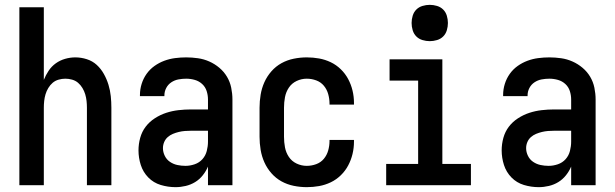

<svg xmlns="http://www.w3.org/2000/svg" viewBox="-20 -765 2540 793"><path d="M60 0V-735H161V-435Q169 -455 181 -473Q193 -491 210.5 -503.5Q228 -516 249 -522Q270 -528 291 -528Q315 -528 338.5 -520.5Q362 -513 379.5 -497Q397 -481 409 -459.5Q421 -438 428 -415Q435 -392 437.5 -368Q440 -344 440 -320V0H339V-320Q339 -334 337.5 -348Q336 -362 332 -375.5Q328 -389 320.5 -401.5Q313 -414 302.5 -423Q292 -432 278 -436Q264 -440 250 -440Q236 -440 222 -436Q208 -432 197.5 -423Q187 -414 179.5 -401.5Q172 -389 168 -375.5Q164 -362 162.5 -348Q161 -334 161 -320V0Z M705 8Q674 8 644 -1Q614 -10 592.5 -32Q571 -54 561.5 -83.5Q552 -113 552 -144Q552 -170 559 -195.5Q566 -221 581.5 -241.5Q597 -262 619.5 -276.5Q642 -291 666.5 -299Q691 -307 717 -310Q743 -313 769 -313H839V-354Q839 -372 833.5 -389Q828 -406 815 -418Q802 -430 784.5 -435Q767 -440 749 -440Q733 -440 717 -437Q701 -434 687.5 -425Q674 -416 666.5 -401.5Q659 -387 659 -371V-368H558V-373Q558 -396 565 -418.5Q572 -441 585.5 -460Q599 -479 618 -492.5Q637 -506 658.5 -514Q680 -522 703 -525Q726 -528 749 -528Q773 -528 797.5 -524.5Q822 -521 844.5 -511Q867 -501 886 -485Q905 -469 917.5 -448Q930 -427 935 -402.5Q940 -378 940 -354V0H839V-77Q831 -58 817.5 -41Q804 -24 786 -13Q768 -2 747 3Q726 8 705 8ZM746 -80Q765 -80 784 -86.5Q803 -93 816 -107.5Q829 -122 834 -141.5Q839 -161 839 -180V-225H769Q756 -225 743.5 -224Q731 -223 718.5 -220Q706 -217 694 -212Q682 -207 672.5 -198.5Q663 -190 658 -178Q653 -166 653 -153Q653 -137 660.5 -121.5Q668 -106 682 -96.5Q696 -87 712.5 -83.5Q729 -80 746 -80Z M1247 8Q1220 8 1193 2.5Q1166 -3 1142.5 -16Q1119 -29 1101 -49.5Q1083 -70 1072 -94.5Q1061 -119 1056.5 -146Q1052 -173 1052 -200V-320Q1052 -347 1056.5 -374Q1061 -401 1072 -425.5Q1083 -450 1101 -470.5Q1119 -491 1142.5 -504Q1166 -517 1193 -522.5Q1220 -528 1247 -528Q1273 -528 1298 -523.5Q1323 -519 1346 -508Q1369 -497 1387.5 -479Q1406 -461 1418 -438.5Q1430 -416 1436 -391Q1442 -366 1442 -340V-333H1341V-337Q1341 -357 1335.5 -376.5Q1330 -396 1317.5 -411Q1305 -426 1286 -433Q1267 -440 1247 -440Q1225 -440 1205 -430.5Q1185 -421 1173 -403Q1161 -385 1157 -363.5Q1153 -342 1153 -320V-200Q1153 -178 1157 -156.5Q1161 -135 1173 -117Q1185 -99 1205 -89.5Q1225 -80 1247 -80Q1267 -80 1286 -87Q1305 -94 1317.5 -109Q1330 -124 1335.5 -143.5Q1341 -163 1341 -183V-187H1442V-180Q1442 -154 1436 -129Q1430 -104 1418 -81.5Q1406 -59 1387.5 -41Q1369 -23 1346 -12Q1323 -1 1298 3.5Q1273 8 1247 8Z M1575 0V-88H1707V-432H1589V-520H1807V-88H1925V0ZM1755 -595Q1740 -595 1725 -599.5Q1710 -604 1699.5 -614.5Q1689 -625 1684.5 -640Q1680 -655 1680 -670Q1680 -685 1684.5 -700Q1689 -715 1699.5 -725.5Q1710 -736 1725 -740.5Q1740 -745 1755 -745Q1770 -745 1785 -740.5Q1800 -736 1810.5 -725.5Q1821 -715 1825.5 -700Q1830 -685 1830 -670Q1830 -655 1825.5 -640Q1821 -625 1810.5 -614.5Q1800 -604 1785 -599.5Q1770 -595 1755 -595Z M2205 8Q2174 8 2144 -1Q2114 -10 2092.5 -32Q2071 -54 2061.5 -83.5Q2052 -113 2052 -144Q2052 -170 2059 -195.5Q2066 -221 2081.5 -241.5Q2097 -262 2119.5 -276.5Q2142 -291 2166.5 -299Q2191 -307 2217 -310Q2243 -313 2269 -313H2339V-354Q2339 -372 2333.5 -389Q2328 -406 2315 -418Q2302 -430 2284.5 -435Q2267 -440 2249 -440Q2233 -440 2217 -437Q2201 -434 2187.5 -425Q2174 -416 2166.5 -401.5Q2159 -387 2159 -371V-368H2058V-373Q2058 -396 2065 -418.5Q2072 -441 2085.5 -460Q2099 -479 2118 -492.5Q2137 -506 2158.5 -514Q2180 -522 2203 -525Q2226 -528 2249 -528Q2273 -528 2297.5 -524.5Q2322 -521 2344.5 -511Q2367 -501 2386 -485Q2405 -469 2417.5 -448Q2430 -427 2435 -402.5Q2440 -378 2440 -354V0H2339V-77Q2331 -58 2317.5 -41Q2304 -24 2286 -13Q2268 -2 2247 3Q2226 8 2205 8ZM2246 -80Q2265 -80 2284 -86.5Q2303 -93 2316 -107.5Q2329 -122 2334 -141.5Q2339 -161 2339 -180V-225H2269Q2256 -225 2243.5 -224Q2231 -223 2218.5 -220Q2206 -217 2194 -212Q2182 -207 2172.5 -198.5Q2163 -190 2158 -178Q2153 -166 2153 -153Q2153 -137 2160.5 -121.5Q2168 -106 2182 -96.5Q2196 -87 2212.5 -83.5Q2229 -80 2246 -80Z"/></svg>

Font: Iosevka Term Semibold
Style: Regular
Weight: 600
Monospace: yes
Designer: Belleve Invis
Foundry: Belleve Invis
Version: Version 31.4.0